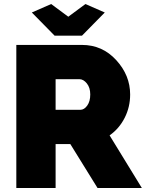

<svg xmlns="http://www.w3.org/2000/svg" viewBox="-20 -933 726 953"><path d="M256 0H61V-710H387Q488 -710 557 -634.5Q626 -559 626 -464Q626 -402 599 -348.5Q572 -295 524 -261L684 0H464L329 -218H256ZM256 -540V-388H379Q398 -388 413 -409Q428 -430 428 -464Q428 -498 411 -519Q394 -540 374 -540ZM138 -871 234 -913 319 -850 404 -913 500 -871 387 -756H251Z"/></svg>

Font: Raleway
Style: Heavy
Weight: 900
Designer: Matt McInerney, Pablo Impallari, Rodrigo Fuenzalida
Foundry: Matt McInerney, Pablo Impallari, Rodrigo Fuenzalida
Version: Version 2.001